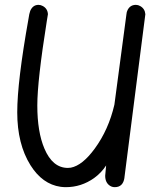

<svg xmlns="http://www.w3.org/2000/svg" viewBox="-20 -774 679 794"><path d="M494.6 -40Q494.6 -39.6 494.6 -38.6Q488.8 0 454.6 0Q443.4 0 434.6 -5.9Q415 -18.6 415 -47.4Q415 -53.2 418.9 -89.8Q399.4 -59.6 369.1 -37.6Q315.9 0 252.4 0Q241.7 0 230.5 -1.5Q155.3 -12.2 106 -90.8Q51.3 -178.2 51.3 -309.6Q51.3 -436 98.1 -697.8Q100.6 -711.9 101.1 -715.3Q102.5 -722.2 105 -729Q115.7 -753.9 139.2 -753.9Q148.4 -753.9 157.2 -749Q176.8 -738.3 178.2 -715.3Q176.3 -704.1 173.8 -688.5Q134.3 -440.4 134.3 -337.9Q134.3 -228.5 163.6 -159.7Q197.3 -79.6 260.7 -79.6Q266.6 -79.6 272.9 -80.6Q320.8 -89.8 371.6 -159.2Q429.2 -237.8 453.1 -341.3L502.9 -715.3Q503.4 -724.6 507.8 -732.9Q518.6 -753.9 542 -753.9Q551.3 -753.9 559.6 -749Q579.1 -738.3 581.1 -715.3Q575.2 -670.9 567.9 -612.8Q496.1 -46.9 494.6 -40Z"/></svg>

Font: Vibur
Style: Medium
Weight: 400
Version: Version 1.004